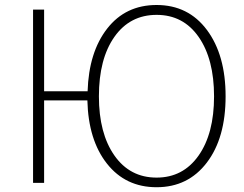

<svg xmlns="http://www.w3.org/2000/svg" viewBox="-20 -743 993 780"><path d="M381.8 -351.6Q381.8 -201.2 444.8 -111.3Q507.8 -21.5 616.2 -21.5Q723.6 -21.5 786.6 -110.8Q849.6 -200.2 849.6 -351.6Q849.6 -502.9 787.1 -592.8Q724.6 -682.6 616.2 -682.6Q507.8 -682.6 444.8 -593.3Q381.8 -503.9 381.8 -351.6ZM114.3 0V-704.1H159.2V-372.1H335.9Q340.8 -531.2 415.5 -627Q490.2 -722.7 616.2 -722.7Q745.1 -722.7 820.8 -621.1Q896.5 -519.5 896.5 -351.6Q896.5 -182.6 820.3 -82.5Q744.1 17.6 616.2 17.6Q490.2 17.6 414.6 -78.1Q338.9 -173.8 335 -335H159.2V0Z"/></svg>

Font: Gothic A1 ExtraLight
Style: Regular
Weight: 275
Designer: HanYang I&C Co.,Ltd.
Foundry: HanYang I&C Co.,Ltd.
Version: Version 2.50